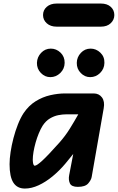

<svg xmlns="http://www.w3.org/2000/svg" viewBox="-20 -1055 666 1084"><path d="M120.5 9.5Q77 9.5 55.5 -23.8Q34 -57 34 -128Q34 -158.5 39.8 -196.8Q45.5 -235 56 -275.2Q66.5 -315.5 81 -352.2Q95.5 -389 113 -416Q142 -459 181 -483.2Q220 -507.5 263.5 -517.5Q307 -527.5 348.5 -527.5H508.5Q539 -527.5 555.8 -504.8Q572.5 -482 565.5 -443.5L497.5 -55.5Q494.5 -38.5 477.8 -19.2Q461 0 419.5 0Q383.5 0 374.5 -20Q365.5 -40 370.5 -66L393.5 -186Q390 -181.5 380.5 -169.8Q371 -158 361.5 -146.5Q352 -135 348 -130Q315 -91 276.5 -59.2Q238 -27.5 198 -9Q158 9.5 120.5 9.5ZM165 -152.5Q165 -148.5 165.8 -140.5Q166.5 -132.5 169 -126Q171.5 -119.5 176.5 -119.5Q187.5 -119.5 218.5 -147.8Q249.5 -176 315.5 -250Q349 -288 374 -328.2Q399 -368.5 422 -409.5H354Q333.5 -409.5 309.2 -404.8Q285 -400 261.8 -386.2Q238.5 -372.5 220.5 -345Q209 -326.5 198.8 -301.5Q188.5 -276.5 181 -249.8Q173.5 -223 169.2 -197.8Q165 -172.5 165 -152.5ZM489 -619.5Q458.5 -619.5 435.8 -643Q413 -666.5 413.5 -700Q414 -732.5 436.5 -756.5Q459 -780.5 491.5 -780.5Q522.5 -780.5 546.5 -757.8Q570.5 -735 569.5 -700Q569 -666.5 545.2 -643Q521.5 -619.5 489 -619.5ZM264 -619.5Q233.5 -619.5 210.8 -643Q188 -666.5 188.5 -700Q189.5 -732.5 212 -756.5Q234.5 -780.5 267 -780.5Q298 -780.5 321.8 -757.8Q345.5 -735 345 -700Q344.5 -666.5 320.5 -643Q296.5 -619.5 264 -619.5ZM300 -904.5Q265 -904.5 244 -923.5Q223 -942.5 223 -970Q223 -998 244 -1016.5Q265 -1035 300 -1035H549.5Q585 -1035 605.2 -1016.5Q625.5 -998 625.5 -970Q625.5 -943.5 605.2 -924Q585 -904.5 549.5 -904.5Z"/></svg>

Font: Edu QLD Hand
Style: Regular
Weight: 400
Designer: Tina and Corey Anderson, Eben Sorkin
Foundry: Sorkin Type Co.
Version: Version 2.000